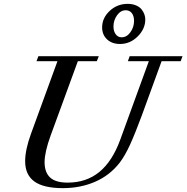

<svg xmlns="http://www.w3.org/2000/svg" viewBox="-20 -951 956 984"><path d="M595.2 -725.6Q553.7 -725.6 528.6 -749.3Q503.4 -772.9 503.4 -810.5Q503.4 -858.9 542 -895Q580.6 -931.2 634.3 -931.2Q659.2 -931.2 677.7 -923.1Q696.3 -915 706.1 -902.3Q715.8 -889.6 720.2 -876.7Q724.6 -863.8 724.6 -851.1Q724.6 -803.2 685.8 -764.4Q647 -725.6 595.2 -725.6ZM603 -759.8Q629.9 -759.8 648.4 -785.9Q667 -812 667 -843.8Q667 -868.7 655.8 -883.5Q644.5 -898.4 624.5 -898.4Q598.1 -898.4 579.8 -872.6Q561.5 -846.7 561.5 -815.4Q561.5 -791 573 -775.4Q584.5 -759.8 603 -759.8ZM302.2 13.2Q203.1 13.2 156 -21Q108.9 -55.2 108.9 -124.5Q108.9 -183.6 138.7 -265.1L274.4 -637.2H167L176.8 -663.1H486.3L476.1 -637.2H378.9L239.3 -255.9Q208.5 -170.9 208.5 -120.1Q208.5 -67.9 236.6 -41.5Q264.6 -15.1 326.7 -15.1Q422.4 -15.1 489 -69.6Q555.7 -124 596.2 -234.9L742.7 -637.2H635.3L644.5 -663.1H915.5L905.8 -637.2H808.1L706.5 -358.4Q672.9 -267.6 647 -210.7Q621.1 -153.8 593.8 -117.7Q543 -52.2 467.5 -19.5Q392.1 13.2 302.2 13.2Z"/></svg>

Font: Elstob 14pt Medium
Style: Italic
Weight: 500
Italic angle: -20°
Designer: Peter S. Baker
Version: Version 1.015